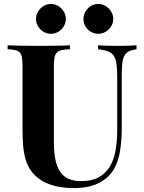

<svg xmlns="http://www.w3.org/2000/svg" viewBox="-20 -937 728 971"><path d="M237.8 -917Q252.9 -917 266.6 -910.9Q280.3 -904.8 290.5 -894.3Q300.8 -883.8 306.9 -870.1Q313 -856.4 313 -841.3Q313 -825.7 306.9 -812Q300.8 -798.3 290.5 -788.1Q280.3 -777.8 266.6 -772Q252.9 -766.1 237.8 -766.1Q222.2 -766.1 208.5 -772Q194.8 -777.8 184.6 -788.1Q174.3 -798.3 168.2 -812Q162.1 -825.7 162.1 -841.3Q162.1 -856.4 168.2 -870.1Q174.3 -883.8 184.6 -894.3Q194.8 -904.8 208.5 -910.9Q222.2 -917 237.8 -917ZM477.1 -917Q492.2 -917 505.9 -910.9Q519.5 -904.8 530 -894.3Q540.5 -883.8 546.6 -870.1Q552.7 -856.4 552.7 -841.3Q552.7 -825.7 546.6 -812Q540.5 -798.3 530 -788.1Q519.5 -777.8 505.9 -772Q492.2 -766.1 477.1 -766.1Q461.4 -766.1 447.8 -772Q434.1 -777.8 423.8 -788.1Q413.6 -798.3 407.7 -812Q401.9 -825.7 401.9 -841.3Q401.9 -856.4 407.7 -870.1Q413.6 -883.8 423.8 -894.3Q434.1 -904.8 447.8 -910.9Q461.4 -917 477.1 -917ZM670.4 -688Q646.5 -684.6 631.8 -677.2Q617.2 -669.9 609.1 -655Q601.1 -640.1 598.4 -616.2Q595.7 -592.3 595.7 -556.2V-291Q595.7 -225.6 586.9 -172.1Q578.1 -118.7 554.7 -79.1Q528.8 -36.1 479 -11Q429.2 14.2 352.5 14.2Q329.1 14.2 304.9 11.7Q280.8 9.3 257.6 3.4Q234.4 -2.4 212.6 -12.2Q190.9 -22 172.4 -36.6Q147.9 -56.2 132.6 -79.8Q117.2 -103.5 108.6 -133.8Q100.1 -164.1 96.9 -201.9Q93.8 -239.7 93.8 -288.1V-602.1Q93.8 -629.4 91.1 -645.8Q88.4 -662.1 80.3 -671.1Q72.3 -680.2 57.4 -683.6Q42.5 -687 18.6 -688V-708Q44.4 -706.5 86.4 -705.8Q128.4 -705.1 175.3 -705.1Q197.8 -705.1 220.2 -705.3Q242.7 -705.6 263.2 -705.8Q283.7 -706.1 301.5 -706.5Q319.3 -707 333.5 -708V-688Q308.1 -687 292.2 -683.6Q276.4 -680.2 267.6 -671.1Q258.8 -662.1 255.6 -645.8Q252.4 -629.4 252.4 -602.1V-224.6Q252.4 -174.3 259 -136.2Q265.6 -98.1 281.5 -72.5Q297.4 -46.9 324 -33.9Q350.6 -21 390.6 -21Q443.4 -21 478.5 -40Q513.7 -59.1 534.7 -93.5Q555.7 -127.9 564.2 -175.3Q572.8 -222.7 572.8 -279.8V-543.9Q572.8 -585 569.3 -611.6Q565.9 -638.2 555.7 -654.1Q545.4 -669.9 526.1 -677.2Q506.8 -684.6 475.6 -688V-708Q485.4 -707 498.3 -706.5Q511.2 -706.1 525.9 -705.8Q540.5 -705.6 555.4 -705.3Q570.3 -705.1 583.5 -705.1Q607.4 -705.1 631.1 -705.8Q654.8 -706.5 670.4 -708Z"/></svg>

Font: SVN-Playfair Display
Style: Bold
Weight: 700
Designer: Claus Eggers Sørensen
Foundry: Claus Eggers Sørensen
Version: Version 1.004;PS 001.004;hotconv 1.0.70;makeotf.lib2.5.58329